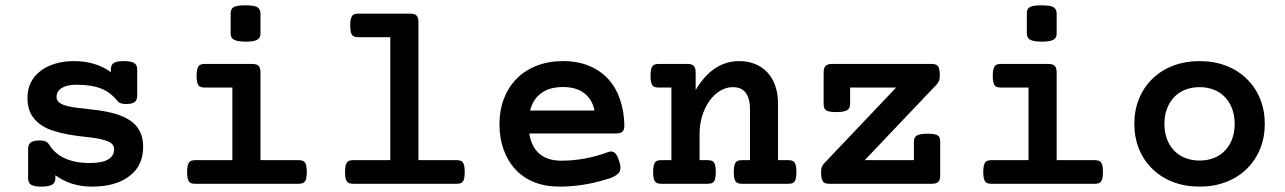

<svg xmlns="http://www.w3.org/2000/svg" viewBox="-20 -692 4837 723"><path d="M188.5 -20.5Q188.5 -3.9 176.3 3.4Q164.1 10.7 136.2 10.7Q108.9 10.7 97.4 3.7Q85.9 -3.4 85.9 -20.5V-131.8Q85.9 -148.4 96.2 -155.8Q106.4 -163.1 129.4 -163.1Q143.6 -163.1 151.6 -159.4Q159.7 -155.8 165 -147.5Q208 -78.1 318.4 -78.1Q364.3 -78.1 387 -91.6Q409.7 -105 409.7 -129.9Q409.7 -144 398.7 -152.6Q387.7 -161.1 366.7 -166Q344.7 -172.4 299.8 -176.8Q265.1 -180.7 238.3 -185.3Q211.4 -189.9 187 -197.8Q130.9 -213.4 103 -252.4Q83.5 -280.3 83.5 -323.7Q83.5 -356 96.4 -381.8Q109.4 -407.7 133.8 -425.8Q157.2 -443.4 189.2 -452.6Q221.2 -461.9 258.8 -461.9Q339.8 -461.9 397.5 -420.4V-430.7Q397.5 -447.8 408.2 -454.8Q418.9 -461.9 446.3 -461.9Q473.6 -461.9 485.1 -454.8Q496.6 -447.8 496.6 -430.7V-331.1Q496.6 -314.5 486.8 -307.4Q477.1 -300.3 454.6 -300.3Q431.6 -300.3 422.9 -311Q397.9 -343.3 362.3 -357.9Q325.7 -373 267.6 -373Q232.4 -373 212.6 -360.6Q192.9 -348.1 192.9 -326.7Q192.9 -314.5 202.6 -306.4Q212.4 -298.3 230.5 -293.5Q253.4 -287.1 293.5 -283.7Q333 -279.3 356 -275.9Q378.9 -272.5 402.3 -266.6Q448.7 -255.4 478.5 -231.9Q502.9 -212.4 512.7 -182.6Q519 -163.6 519 -138.7Q519 -69.3 469.2 -30.3Q444.3 -10.3 408.4 0.2Q372.6 10.7 326.7 10.7Q246.1 10.7 188.5 -32.2Z M960.9 -566.4Q960.9 -548.8 948.7 -542.5Q937 -535.2 905.3 -535.2Q875.5 -535.2 861.8 -542Q848.6 -548.3 848.6 -566.4V-641.1Q848.6 -650.4 851.6 -656.5Q854.5 -662.6 861.3 -666Q872.6 -671.9 903.8 -671.9Q936 -671.9 948.2 -665.5Q960.9 -657.7 960.9 -641.1ZM855 -362.3H751Q742.2 -362.3 736.3 -364.3Q730.5 -366.2 727.1 -371.1Q720.2 -381.8 720.2 -406.7Q720.2 -432.1 727.5 -442.4Q731 -447.3 736.6 -449.2Q742.2 -451.2 751 -451.2H930.2Q946.8 -451.2 953.9 -443.8Q960.9 -436.5 960.9 -419.4V-88.9H1104.5Q1113.3 -88.9 1119.1 -86.9Q1125 -85 1128.4 -80.1Q1135.3 -70.3 1135.3 -44.4Q1135.3 -18.6 1128.4 -8.8Q1125 -3.9 1119.1 -2Q1113.3 0 1104.5 0H715.3Q706.1 0 700.4 -2Q694.8 -3.9 691.4 -8.8Q684.6 -18.6 684.6 -44.4Q684.6 -70.3 691.9 -80.6Q695.3 -85 700.9 -86.9Q706.5 -88.9 715.3 -88.9H855Z M1449.7 -551.8H1329.6Q1312 -551.8 1305.2 -561Q1298.8 -570.8 1298.8 -596.2Q1298.8 -622.1 1305.7 -631.8Q1309.1 -636.7 1314.9 -638.7Q1320.8 -640.6 1329.6 -640.6H1524.9Q1541.5 -640.6 1548.6 -633.3Q1555.7 -626 1555.7 -608.9V-88.9H1699.2Q1708 -88.9 1713.9 -86.9Q1719.7 -85 1723.1 -80.1Q1730 -70.3 1730 -44.4Q1730 -18.6 1723.6 -9.3Q1720.2 -3.9 1714.4 -2Q1708.5 0 1699.2 0H1310.1Q1300.8 0 1294.9 -2.2Q1289.1 -4.4 1285.6 -9.8Q1279.3 -19 1279.3 -44.4Q1279.3 -70.3 1286.1 -80.1Q1290 -85 1295.7 -86.9Q1301.3 -88.9 1310.1 -88.9H1449.7Z M1973.1 -189.5Q1981 -138.7 2011.5 -112.8Q2042 -86.9 2093.8 -86.9Q2182.1 -86.9 2268.1 -118.7Q2275.4 -121.6 2281.2 -121.6Q2291.5 -121.6 2298.8 -112.5Q2306.2 -103.5 2312 -84Q2316.4 -70.8 2316.4 -61Q2316.4 -47.4 2308.6 -39.1Q2293 -23.9 2263.2 -16.6Q2174.8 10.7 2086.9 10.7Q2033.2 10.7 1991 -6.3Q1948.7 -23.4 1919.9 -55.2Q1891.1 -86.4 1876 -129.6Q1860.8 -172.9 1860.8 -225.6Q1860.8 -277.3 1877.7 -320.8Q1894.5 -364.3 1925.8 -396Q1957.5 -427.7 2001.7 -444.8Q2045.9 -461.9 2100.1 -461.9Q2155.3 -461.9 2198.2 -444.1Q2241.2 -426.3 2271 -393.6Q2299.8 -361.8 2314.9 -317.4Q2330.1 -272.9 2331.1 -219.7Q2331.1 -203.1 2324 -196.3Q2316.9 -189.5 2300.3 -189.5ZM2218.8 -275.9Q2210 -318.4 2179.7 -341.3Q2149.4 -364.3 2100.1 -364.3Q2050.3 -364.3 2018.8 -341.8Q1987.3 -319.3 1976.1 -275.9Z M2508.3 -362.3H2460.4Q2451.7 -362.3 2445.8 -364.3Q2439.9 -366.2 2436.5 -371.1Q2429.7 -380.9 2429.7 -406.7Q2429.7 -432.6 2436.5 -442.4Q2439.9 -447.3 2445.8 -449.2Q2451.7 -451.2 2460.4 -451.2H2568.8Q2585.4 -451.2 2592.5 -443.8Q2599.6 -436.5 2599.6 -419.4V-353Q2664.1 -461.9 2763.2 -461.9Q2796.4 -461.9 2823.5 -450.9Q2850.6 -439.9 2870.1 -418.9Q2889.2 -398.4 2899.4 -368.7Q2909.7 -338.9 2909.7 -302.7V-88.9H2948.2Q2957 -88.9 2962.9 -86.9Q2968.8 -85 2972.2 -80.1Q2979 -70.3 2979 -44.4Q2979 -19 2972.7 -9.3Q2969.2 -3.9 2963.4 -2Q2957.5 0 2948.2 0H2773.9Q2764.6 0 2758.8 -2.2Q2752.9 -4.4 2749.5 -9.8Q2743.2 -19.5 2743.2 -44.4Q2743.2 -70.3 2750.5 -80.6Q2753.9 -85 2759.5 -86.9Q2765.1 -88.9 2773.9 -88.9H2804.2V-281.2Q2804.2 -316.9 2791.5 -337.4Q2776.4 -363.8 2739.7 -363.8Q2714.8 -363.8 2692.1 -350.3Q2669.4 -336.9 2651.9 -312.5Q2634.3 -288.1 2624.3 -255.9Q2614.3 -223.6 2614.3 -188.5V-88.9H2644.5Q2653.8 -88.9 2659.7 -86.9Q2665.5 -85 2668.9 -79.6Q2675.3 -69.8 2675.3 -44.4Q2675.3 -18.6 2668.9 -9.3Q2665.5 -3.9 2659.7 -2Q2653.8 0 2644.5 0H2470.2Q2460.9 0 2455.1 -2.2Q2449.2 -4.4 2445.8 -9.8Q2439.5 -19 2439.5 -44.4Q2439.5 -70.3 2446.3 -80.1Q2449.7 -85 2455.3 -86.9Q2460.9 -88.9 2470.2 -88.9H2508.3Z M3421.4 -88.9V-157.2Q3421.4 -166.5 3423.8 -172.4Q3426.3 -178.2 3432.6 -181.6Q3443.4 -188.5 3473.1 -188.5Q3501.5 -188.5 3511.7 -181.6Q3516.6 -178.2 3518.6 -172.4Q3520.5 -166.5 3520.5 -157.2V-32.2Q3520.5 -14.6 3513.4 -7.3Q3506.3 0 3489.3 0H3102.5Q3093.8 0 3087.9 -2Q3082 -3.9 3078.6 -9.3Q3071.8 -20 3071.8 -44.4Q3071.8 -55.7 3074.7 -63.2Q3077.6 -70.8 3084.5 -78.1L3354.5 -362.3H3181.2V-300.8Q3181.2 -283.7 3169.9 -276.9Q3158.2 -270 3128.9 -270Q3101.1 -270 3091.3 -276.4Q3085.9 -279.8 3083.7 -285.6Q3081.5 -291.5 3081.5 -300.8V-418.9Q3081.5 -436.5 3088.9 -443.8Q3096.2 -451.2 3113.3 -451.2H3488.3Q3497.1 -451.2 3502.9 -449.2Q3508.8 -447.3 3512.2 -442.4Q3519 -433.6 3519 -406.7Q3519 -395.5 3516.1 -387.9Q3513.2 -380.4 3505.9 -372.6L3236.3 -88.9Z M3959 -566.4Q3959 -548.8 3946.8 -542.5Q3935.1 -535.2 3903.3 -535.2Q3873.5 -535.2 3859.9 -542Q3846.7 -548.3 3846.7 -566.4V-641.1Q3846.7 -650.4 3849.6 -656.5Q3852.5 -662.6 3859.4 -666Q3870.6 -671.9 3901.9 -671.9Q3934.1 -671.9 3946.3 -665.5Q3959 -657.7 3959 -641.1ZM3853 -362.3H3749Q3740.2 -362.3 3734.4 -364.3Q3728.5 -366.2 3725.1 -371.1Q3718.3 -381.8 3718.3 -406.7Q3718.3 -432.1 3725.6 -442.4Q3729 -447.3 3734.6 -449.2Q3740.2 -451.2 3749 -451.2H3928.2Q3944.8 -451.2 3951.9 -443.8Q3959 -436.5 3959 -419.4V-88.9H4102.5Q4111.3 -88.9 4117.2 -86.9Q4123 -85 4126.5 -80.1Q4133.3 -70.3 4133.3 -44.4Q4133.3 -18.6 4126.5 -8.8Q4123 -3.9 4117.2 -2Q4111.3 0 4102.5 0H3713.4Q3704.1 0 3698.5 -2Q3692.9 -3.9 3689.5 -8.8Q3682.6 -18.6 3682.6 -44.4Q3682.6 -70.3 3689.9 -80.6Q3693.4 -85 3699 -86.9Q3704.6 -88.9 3713.4 -88.9H3853Z M4319.3 -395Q4352.1 -427.2 4397.5 -444.6Q4442.9 -461.9 4497.1 -461.9Q4551.3 -461.9 4596.7 -444.6Q4642.1 -427.2 4674.8 -395Q4707.5 -363.3 4725.1 -319.8Q4742.7 -276.4 4742.7 -225.6Q4742.7 -174.8 4725.1 -131.3Q4707.5 -87.9 4674.8 -56.2Q4642.1 -23.9 4596.7 -6.6Q4551.3 10.7 4497.1 10.7Q4442.9 10.7 4397.5 -6.6Q4352.1 -23.9 4319.3 -56.2Q4286.6 -87.9 4269 -131.3Q4251.5 -174.8 4251.5 -225.6Q4251.5 -276.4 4269 -319.8Q4286.6 -363.3 4319.3 -395ZM4400.9 -125.5Q4418 -106.9 4442.9 -97.2Q4467.8 -87.4 4497.1 -87.4Q4526.4 -87.4 4551.3 -97.2Q4576.2 -106.9 4593.3 -125.5Q4610.8 -144 4620.1 -169.4Q4629.4 -194.8 4629.4 -225.6Q4629.4 -255.9 4620.1 -281.5Q4610.8 -307.1 4593.3 -325.7Q4576.2 -344.2 4551.3 -354Q4526.4 -363.8 4497.1 -363.8Q4467.8 -363.8 4442.9 -354Q4418 -344.2 4400.9 -325.7Q4383.3 -307.1 4374 -281.5Q4364.7 -255.9 4364.7 -225.6Q4364.7 -194.8 4374 -169.4Q4383.3 -144 4400.9 -125.5Z"/></svg>

Font: Courier Prime SemiBold
Style: Regular
Weight: 600
Designer: Alan Dague-Greene
Foundry: Quote-Unquote Apps
Version: Version 1.202